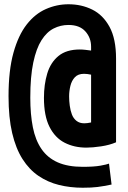

<svg xmlns="http://www.w3.org/2000/svg" viewBox="-20 -729 600 900"><path d="M368 151Q309 151 256.5 138Q204 125 160.5 95.5Q117 66 85.5 16.5Q54 -33 37 -105.5Q20 -178 20 -278Q20 -399 43 -481.5Q66 -564 105 -614Q144 -664 195 -686.5Q246 -709 301 -709Q362 -709 412.5 -684Q463 -659 493.5 -603Q524 -547 524 -454V-62Q494 -49 454 -43Q414 -37 385 -37Q328 -37 283 -60Q238 -83 212 -134.5Q186 -186 186 -270Q186 -333 201.5 -384.5Q217 -436 254 -466.5Q291 -497 354 -497Q366 -497 379.5 -495.5Q393 -494 407 -492V-510Q407 -552 380 -582Q353 -612 301 -612Q264 -612 231.5 -595.5Q199 -579 174.5 -540.5Q150 -502 136 -436Q122 -370 122 -271Q122 -193 134 -132.5Q146 -72 174.5 -30.5Q203 11 250.5 32Q298 53 368 53Q421 53 451 47.5Q481 42 491 38L503 136Q465 144 437 147.5Q409 151 368 151ZM375 -151Q381 -151 389.5 -152Q398 -153 407 -155V-379Q397 -381 389.5 -382Q382 -383 374 -383Q346 -383 331 -367Q316 -351 310 -326.5Q304 -302 304 -277Q304 -256 307 -233.5Q310 -211 317 -192.5Q324 -174 338.5 -162.5Q353 -151 375 -151Z"/></svg>

Font: Ubuntu Sans Mono
Style: Bold
Weight: 700
Monospace: yes
Designer: Dalton Maag Ltd
Foundry: Dalton Maag Ltd
Version: Version 1.006